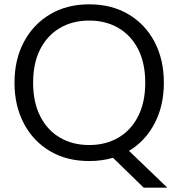

<svg xmlns="http://www.w3.org/2000/svg" viewBox="-20 -732 829 887"><path d="M392 12Q289 12 211.5 -33.5Q134 -79 90.5 -161Q47 -243 47 -350Q47 -457 90.5 -538.5Q134 -620 211.5 -666Q289 -712 392 -712Q496 -712 573.5 -666Q651 -620 694 -538.5Q737 -457 737 -350Q737 -243 694 -161.5Q651 -80 576 -35L753 135H644L502 -3Q451 12 392 12ZM392 -62Q469 -62 527.5 -96.5Q586 -131 618.5 -195.5Q651 -260 651 -350Q651 -440 618.5 -504Q586 -568 527.5 -602.5Q469 -637 392 -637Q315 -637 256.5 -602.5Q198 -568 165.5 -504Q133 -440 133 -350Q133 -260 165.5 -195.5Q198 -131 256.5 -96.5Q315 -62 392 -62Z"/></svg>

Font: DeepMind Sans
Style: Regular
Weight: 400
Designer: Jonny Pinhorn / Modifications: Colophon Foundry
Foundry: Colophon Foundry
Version: Version 1.002; ttfautohint (v1.8.2)